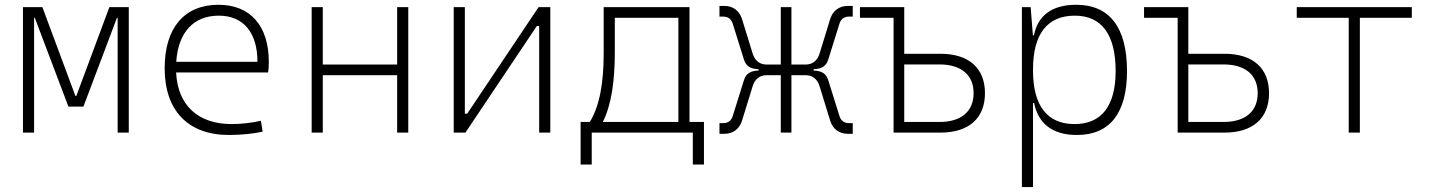

<svg xmlns="http://www.w3.org/2000/svg" viewBox="-20 -547 5899 792"><path d="M74.7 0H120.6V-473.6H123.5L262.2 -107.4H324.2L462.4 -473.6H465.3V0H511.2V-517.6H431.2L294.9 -151.4H291L154.8 -517.6H74.7Z M924.3 9.8C974.6 9.8 1026.4 4.4 1063.5 -3.9L1056.2 -48.8C1018.1 -40 972.7 -35.2 936 -35.2C795.9 -35.2 712.9 -113.3 706.5 -248H1085.9C1087.9 -258.3 1088.9 -274.4 1088.9 -291C1088.9 -440.4 1012.7 -527.3 881.3 -527.3C740.2 -527.3 659.2 -432.1 659.2 -265.6C659.2 -90.8 755.9 9.8 924.3 9.8ZM707 -292C714.8 -413.1 778.3 -482.4 882.3 -482.4C983.9 -482.4 1042 -413.1 1042 -292Z M1618.2 0H1664.1V-517.6H1618.2V-280.8H1311.5V-517.6H1265.6V0H1311.5V-236.8H1618.2Z M1851.6 0H1899.9L2194.3 -439.5H2204.1V0H2250V-517.6H2201.7L1907.2 -78.1H1897.5V-517.6H1851.6Z M2375 131.8H2420.9V0H2837.9V131.8H2883.8V-43.9H2824.2V-517.6H2470.2V-329.1C2470.2 -203.6 2453.6 -110.8 2413.1 -43.9H2375ZM2778.3 -43.9H2466.8C2502.4 -116.7 2516.1 -211.4 2516.1 -332.5V-473.6H2778.3Z M2947.8 4.9H2968.8C3003.9 4.9 3030.3 -15.1 3041 -49.8L3085 -192.4C3093.8 -220.7 3114.3 -236.8 3141.6 -236.8H3200.7V0H3244.6V-236.8H3303.7C3331.1 -236.8 3351.6 -220.7 3360.4 -192.4L3404.3 -49.8C3415 -15.1 3441.4 4.9 3476.6 4.9H3497.6V-39.1H3481.4C3462.4 -39.1 3448.7 -49.3 3442.9 -67.9L3396.5 -216.3C3388.2 -243.2 3370.1 -254.9 3336.4 -255.9V-261.7C3370.1 -262.7 3388.2 -274.4 3396.5 -301.3L3442.9 -449.7C3448.7 -468.3 3462.4 -478.5 3481.4 -478.5H3497.6V-522.5H3476.6C3441.4 -522.5 3415 -502.4 3404.3 -467.8L3360.4 -325.2C3351.6 -296.9 3331.1 -280.8 3303.7 -280.8H3244.6V-517.6H3200.7V-280.8H3141.6C3114.3 -280.8 3093.8 -296.9 3085 -325.2L3041 -467.8C3030.3 -502.4 3003.9 -522.5 2968.8 -522.5H2947.8V-478.5H2963.9C2982.9 -478.5 2996.6 -468.3 3002.4 -449.7L3048.8 -301.3C3057.1 -274.4 3075.2 -262.7 3108.9 -261.7V-255.9C3075.2 -254.9 3057.1 -243.2 3048.8 -216.3L3002.4 -67.9C2996.6 -49.3 2982.9 -39.1 2963.9 -39.1H2947.8Z M3666 0H3859.4C3976.1 0 4043 -59.1 4043 -162.6C4043 -266.1 3976.1 -325.2 3859.4 -325.2H3710V-517.6H3527.3V-473.6H3666ZM3710 -43.9V-281.2H3855.5C3944.8 -281.2 3996.1 -237.8 3996.1 -162.6C3996.1 -87.4 3944.8 -43.9 3855.5 -43.9Z M4195.3 224.6H4241.2V-122.1H4245.6C4262.2 -40.5 4317.4 9.8 4422.4 9.8C4558.1 9.8 4628.9 -80.6 4628.9 -253.9C4628.9 -433.6 4557.1 -527.3 4419.4 -527.3C4321.3 -527.3 4261.2 -484.4 4245.1 -401.4H4240.7L4231.4 -517.6H4195.3ZM4241.2 -255.9V-261.2C4241.2 -406.7 4300.3 -482.4 4413.6 -482.4C4524.4 -482.4 4582 -404.3 4582 -253.9C4582 -110.4 4523.9 -35.2 4412.6 -35.2C4299.8 -35.2 4241.2 -110.8 4241.2 -255.9Z M4837.9 0H5031.2C5147.9 0 5214.8 -59.1 5214.8 -162.6C5214.8 -266.1 5147.9 -325.2 5031.2 -325.2H4881.8V-517.6H4699.2V-473.6H4837.9ZM4881.8 -43.9V-281.2H5027.3C5116.7 -281.2 5168 -237.8 5168 -162.6C5168 -87.4 5116.7 -43.9 5027.3 -43.9Z M5543.5 0H5589.4V-473.6H5803.7V-517.6H5329.1V-473.6H5543.5Z"/></svg>

Font: Cascadia Code PL ExtraLight
Style: Regular
Weight: 200
Monospace: yes
Designer: Aaron Bell
Foundry: Saja Typeworks
Version: Version 2404.023